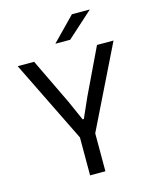

<svg xmlns="http://www.w3.org/2000/svg" viewBox="-122 -906 792 988"><g transform="rotate(-15 274.0 -412.5)"><path d="M238.5 -192 19 -639H106.5L224 -394.5L271 -288.5H277.5L324.5 -394.5L441.5 -639H529.5L310 -192ZM233.5 0V-269.5H315V0ZM357.5 -825H451.5V-823.5L315 -700.5H237V-701.5Z"/></g></svg>

Font: Anek Odia
Style: Regular
Weight: 400
Designer: Yesha Goshar & Mahesh Sahu (Odia), Yesha Goshar (Latin)
Foundry: Ek Type
Version: Version 1.003